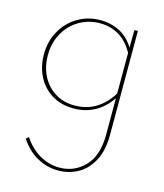

<svg xmlns="http://www.w3.org/2000/svg" viewBox="-106 -490 732 859"><g transform="rotate(15 260.0 -60.5)"><path d="M427 -407V76Q427 148 401 196Q375 244 333.5 266.5Q292 289 243 289Q191 289 145.5 263.5Q100 238 67 189L79 178Q111 226 154.5 250.5Q198 275 245 275Q314 275 362 225.5Q410 176 410 77V-90Q346 3 237 3Q181 3 138 -23Q95 -49 71.5 -94.5Q48 -140 48 -197Q48 -258 75.5 -306.5Q103 -355 150 -382.5Q197 -410 254 -410Q303 -410 343.5 -389Q384 -368 410 -325L411 -406ZM410 -112V-300Q385 -347 345.5 -371.5Q306 -396 256 -396Q203 -396 159.5 -370.5Q116 -345 91 -300Q66 -255 66 -198Q66 -144 88 -101.5Q110 -59 149 -35Q188 -11 239 -11Q347 -11 410 -112Z"/></g></svg>

Font: Ysabeau Infant Thin
Style: Regular
Weight: 200
Designer: Christian Thalmann (Catharsis Fonts)
Version: Version 0.003